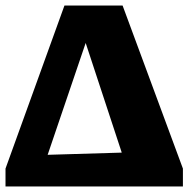

<svg xmlns="http://www.w3.org/2000/svg" viewBox="-24 -677 684 697"><path d="M421 -657 640 -65V0H-4V-65L210 -657ZM149 -115 418 -123 287 -521Z"/></svg>

Font: Piazzolla ExtraBold
Style: Regular
Weight: 800
Designer: Juan Pablo del Peral
Foundry: Huerta Tipografica
Version: Version 1.330